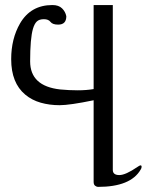

<svg xmlns="http://www.w3.org/2000/svg" viewBox="-20 -729 604 762"><path d="M351.6 -331.1Q256.8 -311.5 216.6 -311.5Q176.3 -311.5 141.4 -321.5Q106.4 -331.5 80.1 -353.5Q24.4 -399.9 24.4 -494.1Q24.4 -575.2 59.6 -636.2Q102.1 -709 188 -709Q212.9 -709 226.3 -695.8Q239.7 -682.6 243.2 -664.6Q243.2 -631.3 210.9 -631.3Q188.5 -631.3 180.4 -642.1Q172.4 -652.8 154.1 -652.8Q135.7 -652.8 126.2 -643.8Q116.7 -634.8 110.8 -614.7Q99.6 -576.2 99.6 -485.4Q99.6 -387.2 218.8 -374Q253.4 -370.6 288.3 -370.6Q323.2 -370.6 351.6 -375.5V-709H427.7V-54.7Q427.7 -34.2 453.6 -34.2Q478.5 -34.2 525.4 -66.4Q534.2 -72.8 538.1 -72.8Q542 -72.8 542 -66.4Q542 -62 538.1 -55.7Q498.5 12.7 368.7 12.7Q363.8 12.7 357.7 8.3Q351.6 3.9 351.6 -7.3Z"/></svg>

Font: Cardo-Italic
Style: Italic
Weight: 400
Italic angle: -12°
Designer: David J. Perry
Foundry: David J. Perry
Version: Version 0.991